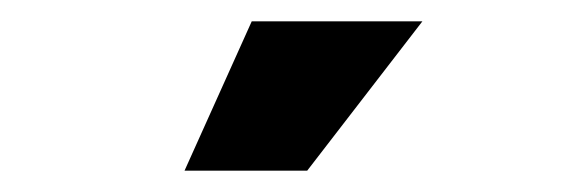

<svg xmlns="http://www.w3.org/2000/svg" viewBox="-20 -680 540 180"><path d="M376 -660 268 -520H153L216 -660Z"/></svg>

Font: Passion One
Style: Regular
Weight: 400
Designer: Alejandro Lo Celso
Foundry: Fontstage
Version: Version 1.001